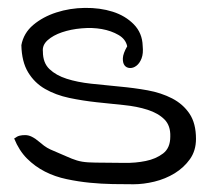

<svg xmlns="http://www.w3.org/2000/svg" viewBox="-20 -476 555 496"><path d="M16.6 -118.2Q24.4 -124 30.8 -125.5Q37.1 -127 44.9 -127Q53.7 -127 62.5 -122.6Q71.3 -118.2 78.6 -111.8Q85.9 -105.5 93.8 -99.6Q101.6 -93.8 110.4 -89.8Q135.7 -79.1 150.9 -72.3Q166 -65.4 178.7 -61.5Q191.4 -57.6 208 -56.6Q224.6 -55.7 251 -55.7Q271.5 -55.7 300.8 -55.2Q330.1 -54.7 356.4 -60.1Q382.8 -65.4 401.4 -79.6Q419.9 -93.8 419.9 -123Q420.9 -151.4 404.8 -167.5Q388.7 -183.6 361.3 -192.4Q334 -201.2 299.8 -204.6Q265.6 -208 229.5 -211.9Q193.4 -215.8 158.7 -223.1Q124 -230.5 96.7 -246.1Q69.3 -261.7 52.7 -289.1Q36.1 -316.4 35.2 -359.4Q41 -390.6 65.9 -411.6Q90.8 -432.6 125.5 -443.8Q160.2 -455.1 199.2 -455.6Q238.3 -456.1 271 -445.8Q303.7 -435.5 325.7 -413.1Q347.7 -390.6 348.6 -357.4Q350.6 -337.9 345.7 -325.2Q340.8 -312.5 332.5 -306.2Q324.2 -299.8 315.4 -300.3Q306.6 -300.8 301.8 -307.1Q296.9 -313.5 297.4 -325.7Q297.9 -337.9 308.6 -356.4Q304.7 -375 286.1 -385.7Q267.6 -396.5 243.2 -400.9Q218.8 -405.3 190.9 -402.8Q163.1 -400.4 140.1 -392.6Q117.2 -384.8 103 -372.1Q88.9 -359.4 90.8 -342.8Q90.8 -313.5 107.9 -297.4Q125 -281.2 152.3 -272.5Q179.7 -263.7 215.3 -259.8Q251 -255.9 288.6 -252.4Q326.2 -249 361.3 -242.7Q396.5 -236.3 424.8 -221.7Q453.1 -207 469.7 -182.1Q486.3 -157.2 486.3 -117.2Q486.3 -86.9 470.7 -64.9Q455.1 -43 431.2 -28.3Q407.2 -13.7 378.9 -6.8Q350.6 0 325.2 0Q299.8 0 271 -0.5Q242.2 -1 212.4 -3.9Q182.6 -6.8 152.3 -13.2Q122.1 -19.5 96.2 -32.7Q70.3 -45.9 49.8 -66.4Q29.3 -86.9 16.6 -118.2Z"/></svg>

Font: Indie Flower
Style: Regular
Weight: 400
Designer: Kimberly Geswein
Foundry: Kimberly Geswein
Version: Version 1.001 2010